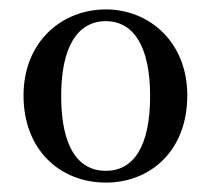

<svg xmlns="http://www.w3.org/2000/svg" viewBox="-20 -845 448 408"><path d="M205 -457C300 -457 378 -525 378 -642C378 -757 296 -825 205 -825C112 -825 30 -757 30 -642C30 -526 108 -457 205 -457ZM205 -482C145 -482 110 -534 110 -641C110 -746 145 -800 205 -800C264 -800 299 -746 299 -641C299 -534 264 -482 205 -482Z"/></svg>

Font: Noto Serif HK SemiBold
Style: Regular
Weight: 600
Designer: Ryoko NISHIZUKA 西塚涼子 (kana & ideographs); Frank Grießhammer (Latin, Greek & Cyrillic); Wenlong ZHANG 张文龙 (bopomofo); San
Foundry: Adobe
Version: Version 2.001;hotconv 1.1.0;makeotfexe 2.6.0